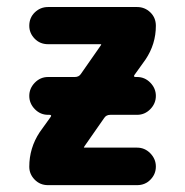

<svg xmlns="http://www.w3.org/2000/svg" viewBox="-20 -540 540 560"><path d="M284.2 -196.3 225.6 -112.3V-111.3L224.6 -110.4Q224.6 -109.4 225.6 -109.4H379.9Q402.3 -109.4 418.5 -92.8Q434.6 -76.2 434.6 -54.2Q434.6 -32.2 418.9 -16.1Q403.3 0 379.9 0H120.1Q96.7 0 81.1 -16.1Q65.4 -32.2 65.4 -53.7Q65.4 -108.4 95.7 -154.3L127.9 -199.2Q131.8 -205.1 124 -205.1H120.1Q97.7 -205.1 81.5 -221.7Q65.4 -238.3 65.4 -260.3Q65.4 -282.2 81.5 -298.8Q97.7 -315.4 120.1 -315.4H198.2Q210 -315.4 215.8 -324.2L274.4 -408.2V-409.2L275.4 -410.2Q275.4 -411.1 274.4 -411.1H120.1Q96.7 -411.1 81.1 -427.2Q65.4 -443.4 65.4 -464.8Q65.4 -488.3 81.5 -503.9Q97.7 -519.5 120.1 -519.5H379.9Q402.3 -519.5 418.5 -503.9Q434.6 -488.3 434.6 -464.8Q434.6 -411.1 404.3 -366.2L372.1 -321.3Q368.2 -315.4 376 -315.4H379.9Q402.3 -315.4 418.5 -298.8Q434.6 -282.2 434.6 -260.3Q434.6 -238.3 418.5 -221.7Q402.3 -205.1 379.9 -205.1H301.8Q290 -205.1 284.2 -196.3Z"/></svg>

Font: Rounded-X Mgen+ 2m bold
Style: Bold
Weight: 700
Designer: [Source Han Sans]
Ryoko NISHIZUKA  (kana & ideographs); Paul D. Hunt (Latin, Greek & Cyrillic); Wenlong ZHANG  (bopomofo
Version: Version 1.059.20150602